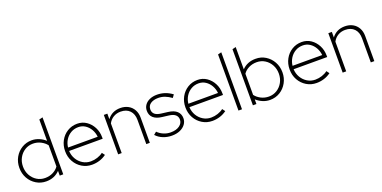

<svg xmlns="http://www.w3.org/2000/svg" viewBox="-15 -1476 4479 2251"><g transform="rotate(-20 2225.0 -350.5)"><path d="M290 10Q222 10 166 -24Q110 -58 77.5 -116Q45 -174 45 -246Q45 -318 77.5 -376Q110 -434 166 -468Q222 -502 290 -502Q337 -502 381 -483.5Q425 -465 459 -434V-700L503 -711V0H459V-59Q392 10 290 10ZM290 -32Q345 -32 389.5 -54.5Q434 -77 459 -114V-378Q433 -413 388 -436.5Q343 -460 290 -460Q234 -460 188.5 -431.5Q143 -403 116.5 -354.5Q90 -306 90 -246Q90 -186 116.5 -137.5Q143 -89 188.5 -60.5Q234 -32 290 -32Z M861 10Q793 10 737 -24Q681 -58 648.5 -116Q616 -174 616 -246Q616 -318 647.5 -376Q679 -434 734 -468Q789 -502 857 -502Q921 -502 971 -468Q1021 -434 1050.5 -377.5Q1080 -321 1080 -252V-234H661Q664 -177 691 -131.5Q718 -86 762.5 -59Q807 -32 861 -32Q903 -32 944 -45.5Q985 -59 1014 -82L1040 -47Q1000 -18 955 -4Q910 10 861 10ZM663 -276H1033Q1028 -327 1004 -368.5Q980 -410 942 -435Q904 -460 856 -460Q805 -460 763.5 -436Q722 -412 695.5 -370.5Q669 -329 663 -276Z M1188 0V-492H1232V-423Q1292 -502 1395 -502Q1451 -502 1493.5 -478.5Q1536 -455 1559.5 -412.5Q1583 -370 1583 -314V0H1539V-302Q1539 -376 1498 -418.5Q1457 -461 1385 -461Q1335 -461 1295 -437.5Q1255 -414 1232 -370V0Z M1857 10Q1800 10 1748.5 -10.5Q1697 -31 1662 -70L1696 -98Q1726 -67 1768.5 -49Q1811 -31 1857 -31Q1925 -31 1966.5 -60.5Q2008 -90 2008 -137Q2008 -172 1983 -195Q1958 -218 1902 -225L1821 -235Q1751 -243 1714.5 -276Q1678 -309 1678 -364Q1678 -405 1700 -436Q1722 -467 1761.5 -484.5Q1801 -502 1853 -502Q1903 -502 1949 -487Q1995 -472 2042 -438L2016 -402Q1974 -432 1935.5 -446.5Q1897 -461 1854 -461Q1796 -461 1759 -436.5Q1722 -412 1722 -364Q1722 -328 1746.5 -306Q1771 -284 1826 -277L1906 -267Q1980 -258 2016 -224Q2052 -190 2052 -137Q2052 -95 2027 -61.5Q2002 -28 1958.5 -9Q1915 10 1857 10Z M2362 10Q2294 10 2238 -24Q2182 -58 2149.5 -116Q2117 -174 2117 -246Q2117 -318 2148.5 -376Q2180 -434 2235 -468Q2290 -502 2358 -502Q2422 -502 2472 -468Q2522 -434 2551.5 -377.5Q2581 -321 2581 -252V-234H2162Q2165 -177 2192 -131.5Q2219 -86 2263.5 -59Q2308 -32 2362 -32Q2404 -32 2445 -45.5Q2486 -59 2515 -82L2541 -47Q2501 -18 2456 -4Q2411 10 2362 10ZM2164 -276H2534Q2529 -327 2505 -368.5Q2481 -410 2443 -435Q2405 -460 2357 -460Q2306 -460 2264.5 -436Q2223 -412 2196.5 -370.5Q2170 -329 2164 -276Z M2689 0V-700L2733 -711V0Z M2869 0V-700L2913 -711V-433Q2980 -502 3082 -502Q3151 -503 3206.5 -468.5Q3262 -434 3294.5 -376Q3327 -318 3327 -246Q3327 -175 3294.5 -116.5Q3262 -58 3206.5 -24Q3151 10 3082 10Q3035 10 2991.5 -8.5Q2948 -27 2913 -58V0ZM3082 -32Q3138 -32 3183.5 -60.5Q3229 -89 3255.5 -137.5Q3282 -186 3282 -246Q3282 -306 3255.5 -354.5Q3229 -403 3183.5 -431.5Q3138 -460 3082 -460Q3027 -460 2982.5 -437.5Q2938 -415 2913 -378V-114Q2939 -79 2984 -55.5Q3029 -32 3082 -32Z M3662 10Q3594 10 3538 -24Q3482 -58 3449.5 -116Q3417 -174 3417 -246Q3417 -318 3448.5 -376Q3480 -434 3535 -468Q3590 -502 3658 -502Q3722 -502 3772 -468Q3822 -434 3851.5 -377.5Q3881 -321 3881 -252V-234H3462Q3465 -177 3492 -131.5Q3519 -86 3563.5 -59Q3608 -32 3662 -32Q3704 -32 3745 -45.5Q3786 -59 3815 -82L3841 -47Q3801 -18 3756 -4Q3711 10 3662 10ZM3464 -276H3834Q3829 -327 3805 -368.5Q3781 -410 3743 -435Q3705 -460 3657 -460Q3606 -460 3564.5 -436Q3523 -412 3496.5 -370.5Q3470 -329 3464 -276Z M3989 0V-492H4033V-423Q4093 -502 4196 -502Q4252 -502 4294.5 -478.5Q4337 -455 4360.5 -412.5Q4384 -370 4384 -314V0H4340V-302Q4340 -376 4299 -418.5Q4258 -461 4186 -461Q4136 -461 4096 -437.5Q4056 -414 4033 -370V0Z"/></g></svg>

Font: Red Hat Display VF
Style: Regular
Weight: 300
Designer: Pentagram, MCKL
Foundry: Pentagram, MCKL
Version: Version 1.023